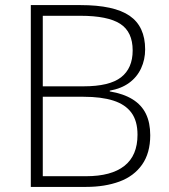

<svg xmlns="http://www.w3.org/2000/svg" viewBox="-20 -734 665 754"><path d="M296 -714Q428 -714 489 -672Q550 -630 550 -540Q550 -500 534 -465.5Q518 -431 487 -408.5Q456 -386 411 -378V-375Q465 -366 500.5 -344Q536 -322 553 -287Q570 -252 570 -203Q570 -133 538 -87.5Q506 -42 449 -21Q392 0 318 0H101V-714ZM308 -395Q410 -395 455.5 -430.5Q501 -466 501 -536Q501 -609 452 -640.5Q403 -672 296 -672H148V-395ZM148 -354V-42H318Q417 -42 468.5 -82.5Q520 -123 520 -205Q520 -259 496 -291.5Q472 -324 425 -339Q378 -354 308 -354Z"/></svg>

Font: Noto Sans Oriya ExtraLight
Style: Regular
Weight: 250
Version: Version 2.003